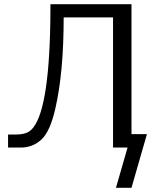

<svg xmlns="http://www.w3.org/2000/svg" viewBox="-20 -714 768 929"><path d="M19 0V-63H57.1Q101.1 -64 120.1 -77.1Q210 -135.3 222.2 -550.8Q224.1 -616.7 224.1 -693.8H616.2V-64.9H690.9L616.2 194.8H541L597.2 0H526.9V-629.9H288.1Q288.1 -364.7 248 -189.9Q223.1 -79.1 181.2 -39.6Q139.2 0 80.1 0Z"/></svg>

Font: CMU Sans Serif
Style: Medium
Weight: 500
Version: Version 0.7.0